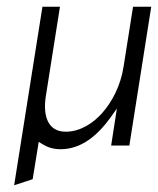

<svg xmlns="http://www.w3.org/2000/svg" viewBox="-20 -432 469 570"><path d="M22 118 77 100 95 -11 106 -4C121 5 137 11 160 11C223 11 271 -32 308 -83L327 -110L310 0H364L429 -412H375L347 -235C338 -176 312 -129 283 -96C257 -67 219 -41 175 -41C122 -41 107 -88 116 -146L158 -412H106Z"/></svg>

Font: Charger Sport
Style: ExLitNrwObl
Weight: 200
Designer: Jasper
Foundry: Cannot Into Space Fonts
Version: Version 1.1